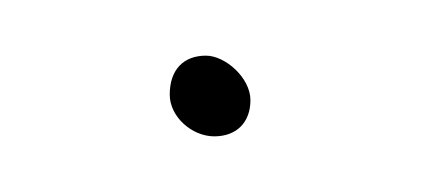

<svg xmlns="http://www.w3.org/2000/svg" viewBox="-20 -117 152 69"><path d="M41 -83C41 -75 49 -68 57 -68C65 -68 70 -73 70 -81C70 -89 61 -97 54 -97C46 -97 41 -92 41 -83Z"/></svg>

Font: Stray Cat
Style: Lt
Weight: 300
Version: Version 1.0